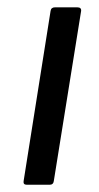

<svg xmlns="http://www.w3.org/2000/svg" viewBox="-20 -508 271 528"><path d="M53.2 0Q43.5 0 44.9 -9.8L119.1 -478Q120.6 -487.8 130.9 -487.8H192.9Q198.2 -487.8 200.9 -485.4Q203.6 -482.9 203.1 -478L127.9 -9.8Q126.5 0 117.2 0Z"/></svg>

Font: Sofia Sans
Style: Italic
Weight: 400
Italic angle: -9°
Designer: Botio Nikoltchev, Ani Petrova
Foundry: lettersoup
Version: Version 4.100